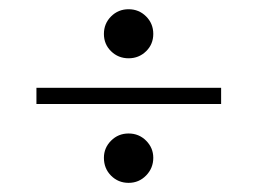

<svg xmlns="http://www.w3.org/2000/svg" viewBox="-20 -496 563 420"><path d="M261.3 -96Q238.7 -96 223 -111.7Q207.3 -127.4 207.3 -150.8Q207.3 -172.6 223 -188.3Q238.7 -204 261.3 -204Q283.9 -204 299.6 -188.3Q315.3 -172.6 315.3 -150.8Q315.3 -128.2 299.6 -112.1Q283.9 -96 261.3 -96ZM261.3 -368.5Q238.7 -368.5 223 -383.9Q207.3 -399.2 207.3 -421.8Q207.3 -444.4 223 -460.1Q238.7 -475.8 261.3 -475.8Q283.9 -475.8 299.6 -460.1Q315.3 -444.4 315.3 -421.8Q315.3 -399.2 299.6 -383.9Q283.9 -368.5 261.3 -368.5ZM59.7 -268.5V-304H463.7V-268.5Z"/></svg>

Font: Playfair 12pt Medium
Style: Regular
Weight: 500
Designer: Claus Eggers Sørensen
Foundry: Claus Eggers Sørensen
Version: Version 2.000;gftools[0.9.28]